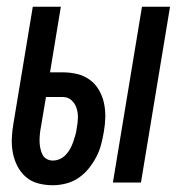

<svg xmlns="http://www.w3.org/2000/svg" viewBox="-20 -540 540 568"><path d="M314 0 400 -520H483L397 0ZM136 8Q114 8 93 2.5Q72 -3 56.5 -16.5Q41 -30 31.5 -48.5Q22 -67 18 -88Q14 -109 15 -131.5Q16 -154 20 -176L77 -520H160L128 -326H166Q188 -326 208.5 -321Q229 -316 245.5 -304Q262 -292 272.5 -274Q283 -256 287.5 -235.5Q292 -215 291.5 -193Q291 -171 287 -149Q284 -131 279 -112Q274 -93 264.5 -75Q255 -57 242 -41Q229 -25 212 -13.5Q195 -2 175 3Q155 8 136 8ZM136 -65Q147 -65 157 -69.5Q167 -74 175 -82.5Q183 -91 188 -100.5Q193 -110 196.5 -120Q200 -130 203 -140.5Q206 -151 207 -161Q210 -176 210.5 -191Q211 -206 206.5 -220Q202 -234 191.5 -243.5Q181 -253 166 -253H116L101 -164Q99 -154 98 -143.5Q97 -133 97 -123Q97 -113 99 -103Q101 -93 105 -84Q109 -75 117.5 -70Q126 -65 136 -65Z"/></svg>

Font: Iosevka Term Curly Medium
Style: Italic
Weight: 500
Italic angle: -9°
Designer: Belleve Invis
Foundry: Belleve Invis
Version: Version 32.3.0